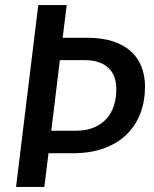

<svg xmlns="http://www.w3.org/2000/svg" viewBox="-20 -740 610 760"><path d="M280 -222.5Q320.5 -222.5 350.5 -234.8Q380.5 -247 400.5 -268.8Q420.5 -290.5 430.5 -320.8Q440.5 -351 440.5 -387Q440.5 -413.5 432.8 -434.8Q425 -456 409.5 -471Q394 -486 370 -494Q346 -502 314 -502H217L183 -222.5ZM325.5 -590.5Q384.5 -590.5 427.5 -576.2Q470.5 -562 498.5 -536.5Q526.5 -511 540.2 -475.5Q554 -440 554 -397Q554 -339.5 535.5 -291Q517 -242.5 481 -207.5Q445 -172.5 391.8 -153Q338.5 -133.5 269 -133.5H172L155.5 0H43.5L131.5 -720H244L228 -590.5Z"/></svg>

Font: Lato SemiBold
Style: Italic
Weight: 600
Italic angle: -7°
Designer: Lukasz Dziedzic with Adam Twardoch and Botio Nikoltchev
Foundry: tyPoland Lukasz Dziedzic
Version: Version 2.015; 2015-08-06; http://www.latofonts.com/